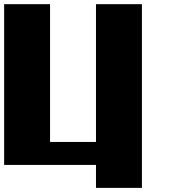

<svg xmlns="http://www.w3.org/2000/svg" viewBox="-20 -798 818 929"><path d="M0 0V-777.8H222.2V-111.1H444.4V-777.8H666.7V111.1H444.4V0Z"/></svg>

Font: Pixeloid Sans
Style: Bold
Weight: 700
Monospace: yes
Designer: GGBot
Version: 0.3